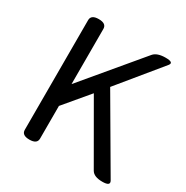

<svg xmlns="http://www.w3.org/2000/svg" viewBox="-168 -874 981 1013"><g transform="rotate(30 323.0 -367.0)"><path d="M193 -33Q193 0 146.5 0Q100 0 100 -33V-701Q100 -734 146.5 -734Q193 -734 193 -701V-365L481 -709Q502 -734 554 -734Q606 -734 586 -709L377 -454L626 -28Q642 0 590.5 0Q539 0 523 -28L319 -382L193 -232Z"/></g></svg>

Font: Raw Maruko Gothic CJK TC
Style: Regular
Weight: 400
Version: Version 1.001